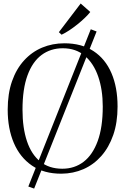

<svg xmlns="http://www.w3.org/2000/svg" viewBox="-20 -1004 732 1122"><path d="M510.5 -833 544.5 -820 179.5 98 145.5 86ZM339 11Q237 11.5 167 -36.2Q97 -84 61 -168.2Q25 -252.5 25 -363Q25 -457 50.2 -529.2Q75.5 -601.5 120.8 -651Q166 -700.5 226.2 -725.8Q286.5 -751 356 -751Q457 -751 526.2 -705.5Q595.5 -660 631.2 -577Q667 -494 667 -381.5Q667 -288 641.8 -215.2Q616.5 -142.5 571.8 -92Q527 -41.5 467.5 -15.5Q408 10.5 339 11ZM344 -18Q415.5 -18 468.5 -58.5Q521.5 -99 551 -179.8Q580.5 -260.5 580.5 -381.5Q580.5 -479.5 554 -556.5Q527.5 -633.5 475.5 -677.8Q423.5 -722 347 -722Q276 -722 223 -682.8Q170 -643.5 140.8 -563.8Q111.5 -484 111.5 -363Q111.5 -256.5 137.5 -179Q163.5 -101.5 215.2 -59.8Q267 -18 344 -18ZM339.5 -801.5 324 -816 451.5 -983.5 507.5 -934Q496 -919 476 -899.8Q456 -880.5 432 -861.2Q408 -842 384 -826.2Q360 -810.5 340.5 -801.5Z"/></svg>

Font: Merriweather 120pt Light
Style: Regular
Weight: 300
Version: Version 2.100